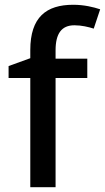

<svg xmlns="http://www.w3.org/2000/svg" viewBox="-20 -785 440 805"><path d="M346 -458V-539H213V-574C213 -644 238 -679 292 -679C322 -679 351 -672 373 -665L400 -746C373 -755 333 -765 287 -765C174 -765 107 -713 107 -575V-541L16 -508V-458H107V0H213V-458Z"/></svg>

Font: Noto Sans Arabic UI Md
Style: Regular
Weight: 500
Designer: Monotype Design Team, Nadine Chahine and Nizar Qandah
Foundry: Monotype Imaging Inc.
Version: Version 2.010